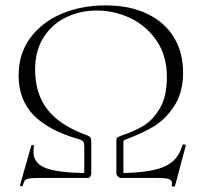

<svg xmlns="http://www.w3.org/2000/svg" viewBox="-20 -659 757 711"><path d="M427 -156Q474 -171 509.5 -192Q545 -213 571.5 -257Q598 -301 598 -374Q598 -452 560.5 -507.5Q523 -563 463.5 -591.5Q404 -620 338 -620Q278 -620 226 -595.5Q174 -571 142 -521.5Q110 -472 110 -401Q110 -312 156.5 -252.5Q203 -193 305 -157Q313 -153 315.5 -148.5Q318 -144 318 -133V-18L292 -12V-116Q292 -129 288 -134.5Q284 -140 271 -144Q161 -175 105 -232Q49 -289 49 -379Q49 -460 92 -518.5Q135 -577 208 -608Q281 -639 371 -639Q462 -639 527 -607Q592 -575 625 -519Q658 -463 658 -391Q658 -316 625 -266Q592 -216 548 -190Q504 -164 447 -143Q441 -141 439 -138.5Q437 -136 437 -132V-12L411 -18V-136Q411 -146 413 -148.5Q415 -151 427 -156ZM656 -123Q656 -124 660 -124Q669 -124 668 -120L628 30Q628 32 623 32Q620 32 617.5 30.5Q615 29 616 28Q617 25 617 20Q617 8 605 4Q593 0 559 0H428Q422 0 416.5 -5.5Q411 -11 411 -18Q493 -18 542.5 -28Q592 -38 618.5 -60.5Q645 -83 656 -123ZM306 0H123Q97 0 86 2.5Q75 5 71.5 10Q68 15 64 29Q63 32 58 30.5Q53 29 54 27L96 -120Q97 -123 102 -122Q107 -121 106 -118Q104 -110 104 -96Q104 -53 152.5 -35.5Q201 -18 318 -18Q318 -11 314.5 -5.5Q311 0 306 0Z"/></svg>

Font: Cormorant Unicase Light
Style: Regular
Weight: 300
Designer: Christian Thalmann (Catharsis Fonts)
Foundry: Catharsis Fonts
Version: Version 4.000